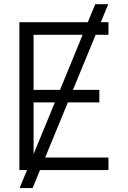

<svg xmlns="http://www.w3.org/2000/svg" viewBox="-20 -831 624 938"><path d="M465.3 -392.1V-330.6H311.5L200.7 -61.5H509.8V0H175.3L139.2 87.9H75.7L111.8 0H74.7V-722.7H409.2L445.3 -810.5H508.8L472.7 -722.7H509.8V-661.1H447.3L336.4 -392.1ZM144 -392.1H273.4L383.8 -661.1H144ZM144 -330.6V-78.1L248 -330.6Z"/></svg>

Font: Giphurs Light
Style: Regular
Weight: 300
Version: Version 0.920; ttfautohint (v1.8.4.7-5d5b)